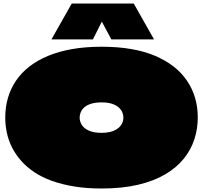

<svg xmlns="http://www.w3.org/2000/svg" viewBox="-20 -1047 1160 1097"><path d="M560 -780Q468 -780 391.5 -766.5Q315 -753 254 -727.5Q193 -702 147.5 -666.5Q102 -631 71.5 -586Q41 -541 25.5 -488Q10 -435 10 -376Q10 -331 19.5 -287Q29 -243 49.5 -203Q70 -163 101.5 -127.5Q133 -92 176.5 -63Q220 -34 277 -13.5Q334 7 404.5 18.5Q475 30 560 30Q679 30 769.5 8.5Q860 -13 925 -51.5Q990 -90 1031 -141.5Q1072 -193 1091 -252.5Q1110 -312 1110 -376Q1110 -494 1049 -585Q988 -676 866 -728Q744 -780 560 -780ZM561 -462Q596 -462 620 -454Q644 -446 658 -433.5Q672 -421 678.5 -406Q685 -391 685 -376Q685 -363 681 -350.5Q677 -338 667.5 -326.5Q658 -315 643.5 -306.5Q629 -298 608.5 -293Q588 -288 561 -288Q515 -288 487 -301Q459 -314 447 -334Q435 -354 435 -375Q435 -391 441.5 -406.5Q448 -422 462.5 -434.5Q477 -447 501.5 -454.5Q526 -462 561 -462ZM274 -822 390 -1027H744L860 -822H616L554 -938H569L511 -822Z"/></svg>

Font: Climate Crisis
Style: Regular
Weight: 400
Version: Version 1.003